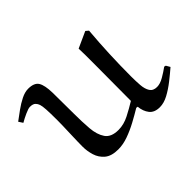

<svg xmlns="http://www.w3.org/2000/svg" viewBox="-112 -660 860 860"><g transform="rotate(-45 318.0 -230.0)"><path d="M627 -107 635 -105 646 -86Q623 -66 595 -44Q567 -22 539 -7Q511 8 485 8Q451 8 435 -12.5Q419 -33 416 -64L408 -65Q380 -48 347.5 -30.5Q315 -13 282.5 -1.5Q250 10 220 10Q177 10 154.5 -9Q132 -28 123.5 -56Q115 -84 115 -112Q115 -124 115.5 -147Q116 -170 117 -195Q118 -220 118.5 -242Q119 -264 119 -275Q119 -321 117.5 -344.5Q116 -368 112.5 -378.5Q109 -389 102 -396Q94 -405 74 -405Q64 -405 42 -395Q20 -385 3 -375L-10 -395Q10 -410 33.5 -427Q57 -444 81 -456Q105 -468 126 -468Q164 -468 177 -447Q190 -426 191 -377.5Q192 -329 192 -244Q192 -193 195.5 -149Q199 -105 217.5 -78Q236 -51 282 -51Q316 -51 350 -68.5Q384 -86 413 -104Q413 -153 413.5 -214.5Q414 -276 414 -329Q414 -364 414 -391.5Q414 -419 413 -435L490 -470L503 -459Q491 -320 491 -181Q491 -151 493 -124.5Q495 -98 505.5 -81.5Q516 -65 540 -65Q560 -65 584 -79Q608 -93 627 -107Z"/></g></svg>

Font: Aref Ruqaa Ink
Style: Regular
Weight: 400
Designer: Abdullah Aref
Version: Version 1.005